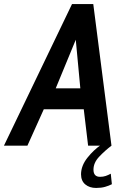

<svg xmlns="http://www.w3.org/2000/svg" viewBox="-62 -720 624 949"><path d="M-42.5 0 294 -700H399L489 0H373.5L352 -180H154.5L73.5 0ZM213.5 -283.5H335L312.5 -523.5ZM439 -5 489 0Q456 25 428 54.8Q400 84.5 400 118.5Q400 154 432.5 154Q447.5 154 460.2 149.8Q473 145.5 485.5 138.5L491 190.5Q476.5 198 457.5 203.5Q438.5 209 413 209Q380.5 209 359.5 191.5Q338.5 174 338.5 141Q339 99 369.8 60Q400.5 21 439 -5Z"/></svg>

Font: Cabin Condensed SemiBold
Style: Italic
Weight: 600
Width: 3
Italic angle: -10°
Designer: Pablo Impallari
Foundry: Pablo Impallari. http://www.impallari.com Igino Marini. http://www.ikern.com
Version: Version 3.001; ttfautohint (v1.8.3)